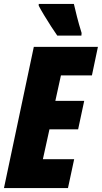

<svg xmlns="http://www.w3.org/2000/svg" viewBox="-25 -951 515 971"><path d="M-4.9 0 146 -713.9H470.2L439.9 -569.8H283.2L254.9 -440.9H400.9L370.1 -296.9H225.1L191.9 -146H350.1L318.8 0ZM264.6 -771Q252.9 -787.6 234.1 -816.4Q215.3 -845.2 197.8 -874.5Q180.2 -903.8 170.9 -921.9V-931.2H348.6Q355 -902.8 364.3 -866.5Q373.5 -830.1 387.7 -784.2L386.7 -771Z"/></svg>

Font: Open Sans Condensed ExtraBold
Style: Italic
Weight: 800
Width: 3
Italic angle: -12°
Designer: Monotype Design Team
Foundry: Monotype Imaging Inc.
Version: Version 3.003; ttfautohint (v1.8.4)